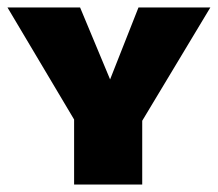

<svg xmlns="http://www.w3.org/2000/svg" viewBox="-23 -493 582 513"><path d="M179 -167 -3 -473H191L284 -250H259L347 -473H539L355 -167ZM175 0V-219H357V0Z"/></svg>

Font: Ysabeau SC Black
Style: Regular
Weight: 900
Designer: Christian Thalmann (Catharsis Fonts)
Version: Version 2.001;gftools[0.9.30]; featfreeze: smcp